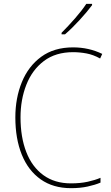

<svg xmlns="http://www.w3.org/2000/svg" viewBox="-20 -971 581 1001"><path d="M361 -699Q270 -699 209 -653Q148 -607 117.5 -529.5Q87 -452 87 -359Q87 -256 117 -178.5Q147 -101 206 -58Q265 -15 350 -15Q399 -15 437.5 -23.5Q476 -32 504 -44V-19Q476 -7 437 1.5Q398 10 350 10Q257 10 192 -36Q127 -82 93.5 -165Q60 -248 60 -359Q60 -460 94 -543Q128 -626 195 -675Q262 -724 361 -724Q443 -724 513 -690L502 -666Q466 -686 430.5 -692.5Q395 -699 361 -699ZM460 -944Q434 -909 394.5 -866Q355 -823 319 -792H301V-800Q335 -834 371 -875Q407 -916 430 -951H460Z"/></svg>

Font: Noto Sans Lao UI SemCond Thin
Style: Regular
Weight: 100
Width: 4
Designer: Monotype Design Team
Foundry: Monotype Imaging Inc.
Version: Version 2.000; ttfautohint (v1.8.4.7-5d5b)